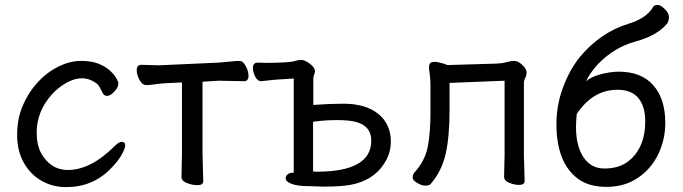

<svg xmlns="http://www.w3.org/2000/svg" viewBox="-20 -741 2794 785"><path d="M250 24Q196 24 150.5 -1.5Q105 -27 77.5 -75.5Q50 -124 50 -190Q50 -255 73 -309Q96 -363 133.5 -404Q171 -445 218.5 -468.5Q266 -492 311 -492Q355 -492 384 -480Q413 -468 430.5 -451.5Q448 -435 456 -420.5Q464 -406 464 -401Q464 -383 447 -366Q430 -349 419 -349Q407 -349 402 -357Q395 -371 388 -383.5Q381 -396 372 -402Q344 -421 315 -421Q286 -421 253.5 -403.5Q221 -386 193 -356Q130 -286 130 -199Q130 -149 148 -115Q187 -46 257 -46Q351 -46 449 -144Q466 -161 477 -161Q492 -161 492 -146Q492 -135 477.5 -108.5Q463 -82 433 -52Q360 24 250 24Z M787 16Q767 16 744.5 7.5Q722 -1 722 -18L724 -115V-404L662 -401Q639 -400 614.5 -396.5Q590 -393 578 -393Q562 -393 550.5 -414Q539 -435 539 -454Q539 -476 558 -476L630 -474L874 -485Q898 -487 922.5 -489.5Q947 -492 959 -492Q974 -492 985 -470.5Q996 -449 996 -432Q996 -409 978 -409L875 -411L808 -407V-115L811 0Q811 16 787 16Z M1275 -39Q1498 -39 1498 -166Q1498 -225 1437 -242Q1409 -250 1358 -250Q1305 -250 1260 -243V-40ZM1304 22 1241 20Q1198 20 1173 11Q1148 2 1148 -12Q1148 -22 1156.5 -28.5Q1165 -35 1178 -35H1181V-420L1103 -415L1048 -409Q1033 -409 1023.5 -427.5Q1014 -446 1014 -463Q1014 -485 1034 -485L1065 -484Q1168 -484 1191 -493Q1200 -496 1211 -496Q1222 -496 1235 -488Q1268 -469 1268 -448L1261 -424V-312Q1328 -317 1384 -317Q1476 -317 1527 -275Q1578 -233 1578 -163Q1578 -118 1556 -81Q1511 -3 1412 15Q1372 22 1304 22Z M1719 18Q1704 18 1685.5 7Q1667 -4 1667 -15Q1667 -25 1673 -34Q1718 -83 1729 -141.5Q1740 -200 1740 -281V-387Q1740 -417 1737 -438Q1734 -459 1734 -467Q1734 -476 1738 -482Q1742 -488 1757 -488Q1769 -488 1790 -482L1810 -475L2010 -481Q2035 -482 2051.5 -487Q2068 -492 2083 -492Q2098 -492 2115.5 -475.5Q2133 -459 2133 -445Q2133 -432 2127.5 -422.5Q2122 -413 2122 -402V-107L2125 -1Q2125 15 2102 15Q2083 15 2062 6.5Q2041 -2 2041 -19L2043 -107V-411L1818 -402V-291Q1818 -184 1802.5 -113.5Q1787 -43 1741 11Q1735 18 1719 18Z M2451 -52Q2505 -52 2541 -76Q2577 -100 2597.5 -142.5Q2618 -185 2618 -246Q2618 -306 2590 -340Q2562 -374 2505 -374Q2404 -374 2338 -275Q2335 -244 2335 -222Q2335 -143 2366 -97.5Q2397 -52 2451 -52ZM2460 23Q2387 23 2342.5 -10.5Q2298 -44 2276.5 -100Q2255 -156 2255 -233Q2255 -310 2281 -381Q2307 -452 2349 -506Q2434 -608 2547 -643Q2622 -665 2650 -712Q2654 -721 2669 -721Q2681 -721 2698 -704Q2715 -687 2715 -672Q2715 -656 2708 -645Q2666 -595 2579 -571.5Q2492 -548 2426 -480Q2390 -441 2376 -408Q2396 -427 2436.5 -437.5Q2477 -448 2510 -448Q2602 -448 2651 -392.5Q2700 -337 2700 -239Q2700 -170 2671 -110Q2642 -50 2587.5 -13.5Q2533 23 2460 23Z"/></svg>

Font: LXGW WenKai Lite Medium
Style: Regular
Weight: 500
Designer: LXGW / Fontworks Inc.
Foundry: LXGW / Fontworks Inc.
Version: Version 1.511; March 25, 2025